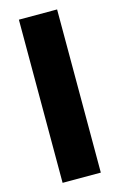

<svg xmlns="http://www.w3.org/2000/svg" viewBox="-112 -760 503 808"><g transform="rotate(-15 140.0 -355.5)"><path d="M223.1 -710.9V0H56.6V-710.9Z"/></g></svg>

Font: Roboto Condensed Black
Style: Regular
Weight: 900
Designer: Christian Robertson
Foundry: Google
Version: Version 3.008; 2023